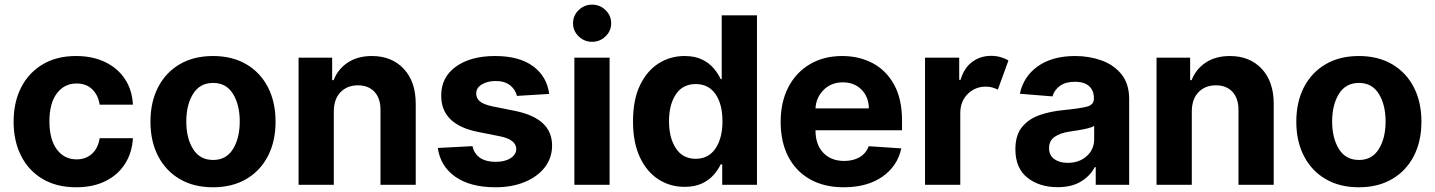

<svg xmlns="http://www.w3.org/2000/svg" viewBox="-20 -793 6159 824"><path d="M306.8 10.7Q223 10.7 162.8 -25Q102.6 -60.7 70.5 -124.3Q38.4 -187.9 38.4 -270.6Q38.4 -354.4 70.8 -417.8Q103.3 -481.2 163.4 -516.9Q223.4 -552.6 306.1 -552.6Q377.5 -552.6 431.3 -526.6Q485.1 -500.7 516.2 -453.8Q547.2 -407 550.4 -343.8H407.7Q401.6 -384.6 375.9 -409.6Q350.1 -434.7 308.6 -434.7Q256 -434.7 224.1 -392.4Q192.1 -350.1 192.1 -272.7Q192.1 -194.6 223.9 -151.8Q255.7 -109 308.6 -109Q347.7 -109 374.3 -132.6Q400.9 -156.2 407.7 -199.9H550.4Q546.9 -137.4 516.5 -89.8Q486.2 -42.3 432.9 -15.8Q379.6 10.7 306.8 10.7Z M894.2 10.7Q811.4 10.7 751.2 -24.7Q691.1 -60 658.4 -123.4Q625.7 -186.8 625.7 -270.6Q625.7 -355.1 658.4 -418.5Q691.1 -481.9 751.2 -517.2Q811.4 -552.6 894.2 -552.6Q976.9 -552.6 1037.1 -517.2Q1097.3 -481.9 1130 -418.5Q1162.6 -355.1 1162.6 -270.6Q1162.6 -186.8 1130 -123.4Q1097.3 -60 1037.1 -24.7Q976.9 10.7 894.2 10.7ZM894.9 -106.5Q951 -106.5 979.9 -153.4Q1008.9 -200.3 1008.9 -271.7Q1008.9 -343 979.9 -390.1Q951 -437.1 894.9 -437.1Q837.7 -437.1 808.6 -390.1Q779.5 -343 779.5 -271.7Q779.5 -200.3 808.6 -153.4Q837.7 -106.5 894.9 -106.5Z M1412.6 -315.3V0H1261.4V-545.5H1405.5V-449.2H1411.9Q1430.4 -496.8 1472.8 -524.7Q1515.3 -552.6 1576 -552.6Q1661.2 -552.6 1712.7 -497.7Q1764.2 -442.8 1764.2 -347.3V0H1612.9V-320.3Q1613.3 -370.4 1587.4 -398.6Q1561.4 -426.8 1516 -426.8Q1470.2 -426.8 1441.6 -397.5Q1413 -368.3 1412.6 -315.3Z M2337 -389.9 2198.5 -381.4Q2192.8 -407.7 2169.7 -426.5Q2146.7 -445.3 2107.2 -445.3Q2072.1 -445.3 2047.8 -430.6Q2023.4 -415.8 2023.8 -391.3Q2023.4 -371.8 2039.2 -358.3Q2055 -344.8 2093 -336.6L2191.8 -316.8Q2349.1 -284.4 2349.4 -169Q2349.4 -115.4 2318 -74.9Q2286.6 -34.4 2231.9 -11.9Q2177.2 10.7 2106.5 10.7Q1998.2 10.7 1933.9 -34.6Q1869.7 -79.9 1859 -158L2007.8 -165.8Q2014.9 -132.5 2040.7 -115.4Q2066.4 -98.4 2106.9 -98.4Q2146.7 -98.4 2171 -114Q2195.3 -129.6 2195.7 -153.8Q2194.6 -194.2 2125.7 -208.1L2031.2 -226.9Q1872.9 -258.5 1873.6 -382.8Q1873.2 -461.6 1936.6 -507.1Q2000 -552.6 2104.8 -552.6Q2208.1 -552.6 2267.6 -508.9Q2327.1 -465.2 2337 -389.9Z M2445 0V-545.5H2596.2V0ZM2521 -613.6Q2487.6 -613.6 2463.4 -636.9Q2439.3 -660.2 2439.3 -693.2Q2439.3 -726.2 2463.4 -749.6Q2487.6 -773.1 2521 -773.1Q2554.7 -773.1 2578.8 -749.6Q2603 -726.2 2603 -693.2Q2603 -660.2 2578.8 -636.9Q2554.7 -613.6 2521 -613.6Z M3228.7 0V-727.3H3077.4V-453.8H3072.8Q3062.5 -476.2 3043.7 -498.9Q3024.9 -521.7 2994 -537.1Q2963.1 -552.6 2917.6 -552.6Q2857.6 -552.6 2807.5 -521.5Q2757.5 -490.4 2727.1 -428.1Q2696.7 -365.8 2696.7 -272Q2696.7 -180.8 2726.2 -118.1Q2755.7 -55.4 2805.8 -23.3Q2855.8 8.9 2918 8.9Q2962 8.9 2992.7 -5.7Q3023.4 -20.2 3042.8 -42.4Q3062.1 -64.6 3072.8 -87.4H3079.5V0ZM3080.6 -272.7Q3080.6 -199.9 3050.6 -155.7Q3020.6 -111.5 2965.9 -111.5Q2910.2 -111.5 2880.7 -156.4Q2851.2 -201.3 2851.2 -272.7Q2851.2 -343.8 2880.5 -388Q2909.8 -432.2 2965.9 -432.2Q3021 -432.2 3050.8 -389Q3080.6 -345.9 3080.6 -272.7Z M3600.9 10.7Q3517 10.7 3456.3 -23.6Q3395.6 -57.9 3362.9 -120.9Q3330.3 -183.9 3330.3 -270.2Q3330.3 -354.4 3362.9 -418Q3395.6 -481.5 3455.1 -517Q3514.6 -552.6 3594.8 -552.6Q3666.9 -552.6 3725 -522Q3783 -491.5 3817.1 -429.9Q3851.2 -368.3 3851.2 -275.6V-234H3479.8V-233.7Q3479.8 -172.6 3513.1 -137.4Q3546.5 -102.3 3603.3 -102.3Q3641.3 -102.3 3669 -118.3Q3696.7 -134.2 3708.1 -165.5L3848 -156.2Q3832 -80.3 3767 -34.8Q3702.1 10.7 3600.9 10.7ZM3479.8 -327.8H3708.8Q3708.5 -376.4 3677.6 -408Q3646.7 -439.6 3597.3 -439.6Q3546.9 -439.6 3514.6 -407Q3482.2 -374.3 3479.8 -327.8Z M3949.9 0V-545.5H4096.6V-450.3H4102.3Q4117.2 -501.1 4152.2 -527.2Q4187.1 -553.3 4233.3 -553.3Q4255.3 -553.3 4274.1 -547.9Q4293 -542.6 4307.9 -533.4L4262.4 -408.4Q4251.8 -413.7 4239.2 -417.4Q4226.6 -421.2 4210.9 -421.2Q4165.1 -421.2 4133.3 -389.9Q4101.6 -358.7 4101.2 -308.6V0Z M4518.8 10.3Q4440.7 10.3 4389.2 -30.5Q4337.7 -71.4 4337.7 -152.3Q4337.7 -213.4 4366.5 -248.2Q4395.2 -283 4441.9 -299.2Q4488.6 -315.3 4542.6 -320.3Q4613.6 -327.4 4644.2 -335.2Q4674.7 -343 4674.7 -369.3V-371.4Q4674.7 -405.2 4653.6 -423.7Q4632.5 -442.1 4593.8 -442.1Q4552.9 -442.1 4528.8 -424.4Q4504.6 -406.6 4496.8 -379.3L4356.9 -390.6Q4372.5 -465.2 4434.5 -508.9Q4496.4 -552.6 4594.5 -552.6Q4655.2 -552.6 4708.1 -533.4Q4761 -514.2 4793.5 -473.5Q4826 -432.9 4826 -367.9V0H4682.5V-75.6H4678.3Q4658.4 -37.6 4618.8 -13.7Q4579.2 10.3 4518.8 10.3ZM4562.1 -94.1Q4611.9 -94.1 4643.8 -123Q4675.8 -152 4675.8 -195V-252.8Q4666.9 -246.8 4648.3 -242.2Q4629.6 -237.6 4608.5 -234.2Q4587.4 -230.8 4570.7 -228.3Q4530.9 -222.7 4506.6 -206Q4482.2 -189.3 4482.2 -157.3Q4482.2 -126.1 4504.8 -110.1Q4527.3 -94.1 4562.1 -94.1Z M5094.8 -315.3V0H4943.5V-545.5H5087.7V-449.2H5094.1Q5112.6 -496.8 5155 -524.7Q5197.4 -552.6 5258.2 -552.6Q5343.4 -552.6 5394.9 -497.7Q5446.4 -442.8 5446.4 -347.3V0H5295.1V-320.3Q5295.5 -370.4 5269.5 -398.6Q5243.6 -426.8 5198.2 -426.8Q5152.3 -426.8 5123.8 -397.5Q5095.2 -368.3 5094.8 -315.3Z M5811.8 10.7Q5729 10.7 5668.9 -24.7Q5608.7 -60 5576 -123.4Q5543.3 -186.8 5543.3 -270.6Q5543.3 -355.1 5576 -418.5Q5608.7 -481.9 5668.9 -517.2Q5729 -552.6 5811.8 -552.6Q5894.5 -552.6 5954.7 -517.2Q6014.9 -481.9 6047.6 -418.5Q6080.3 -355.1 6080.3 -270.6Q6080.3 -186.8 6047.6 -123.4Q6014.9 -60 5954.7 -24.7Q5894.5 10.7 5811.8 10.7ZM5812.5 -106.5Q5868.6 -106.5 5897.5 -153.4Q5926.5 -200.3 5926.5 -271.7Q5926.5 -343 5897.5 -390.1Q5868.6 -437.1 5812.5 -437.1Q5755.3 -437.1 5726.2 -390.1Q5697.1 -343 5697.1 -271.7Q5697.1 -200.3 5726.2 -153.4Q5755.3 -106.5 5812.5 -106.5Z"/></svg>

Font: Inter UI
Style: Bold
Weight: 700
Designer: Rasmus Andersson
Foundry: rsms
Version: 3.2;8d6f07862